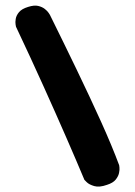

<svg xmlns="http://www.w3.org/2000/svg" viewBox="-20 -679 489 696"><path d="M368 -9Q340 1 321.5 -4.5Q303 -10 294.5 -18.5Q286 -27 286 -27Q258 -94 220.5 -180Q183 -266 137 -368Q91 -470 38 -582Q38 -582 36.5 -590Q35 -598 37 -610.5Q39 -623 49 -635Q59 -647 82 -654Q104 -661 118.5 -657.5Q133 -654 142.5 -646.5Q152 -639 156.5 -632Q161 -625 161 -625Q210 -526 258 -426.5Q306 -327 346 -238.5Q386 -150 412 -80Q412 -80 413 -72Q414 -64 411.5 -52Q409 -40 399.5 -28Q390 -16 368 -9Z"/></svg>

Font: Sour Gummy
Style: Bold
Weight: 700
Designer: Stefie Justprince
Foundry: Eifetstype
Version: Version 1.000